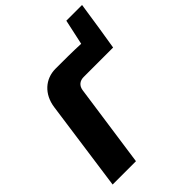

<svg xmlns="http://www.w3.org/2000/svg" viewBox="-236 -965 1088 1088"><g transform="rotate(-45 308.5 -421.0)"><path d="M491 -842 458 -690C393 -693 320 -693 256 -693C173 -693 109 -636 96 -544L20 0H207L278 -499C283 -530 304 -547 335 -547H571L592 -677L617 -842Z"/></g></svg>

Font: Exo 2 Extra Bold
Style: Italic
Weight: 800
Italic angle: -8°
Designer: Natanael Gama
Version: Version 1.001;PS 001.001;hotconv 1.0.88;makeotf.lib2.5.64775